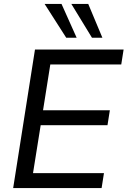

<svg xmlns="http://www.w3.org/2000/svg" viewBox="-20 -957 649 977"><path d="M47 0 158 -705H609L597 -629H236L199 -396H539L527 -320H187L148 -76H509L497 0ZM448 -765 343 -937H429L501 -765ZM317 -765 207 -937H293L370 -765Z"/></svg>

Font: Nunito Sans 12pt Medium
Style: Italic
Weight: 500
Italic angle: -9°
Designer: Vernon Adams
Foundry: Vernon Adams
Version: Version 3.101;gftools[0.9.27]